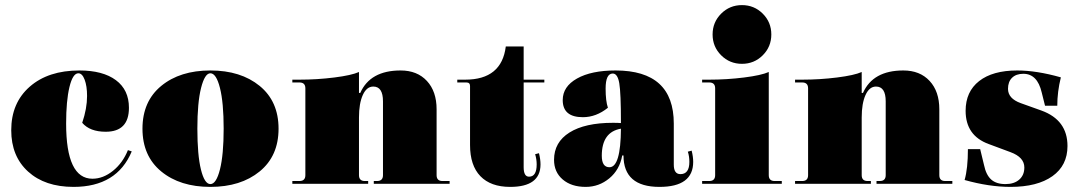

<svg xmlns="http://www.w3.org/2000/svg" viewBox="-20 -720 4228 752"><path d="M268 12Q156 12 90 -48Q24 -108 24 -210Q24 -317 96.5 -380.5Q169 -444 291 -444Q383 -444 434 -406Q485 -368 485 -298Q485 -204 394 -204Q332 -204 302 -239Q321 -295 321 -344Q321 -383 311.5 -408Q302 -433 287 -433Q265 -433 252 -379Q239 -325 239 -236Q239 -20 342 -20Q384 -20 422.5 -51Q461 -82 481 -132L496 -127Q438 12 268 12Z M997 -48.5Q923 12 804 12Q685 12 611.5 -48.5Q538 -109 538 -216Q538 -323 611.5 -383.5Q685 -444 804 -444Q923 -444 997 -383.5Q1071 -323 1071 -216Q1071 -109 997 -48.5ZM804 -433Q782 -433 767.5 -375.5Q753 -318 753 -216Q753 -113 767 -56Q781 1 804 1Q827 1 841.5 -56.5Q856 -114 856 -216Q856 -318 841.5 -375.5Q827 -433 804 -433Z M1125 0V-11H1153Q1176 -11 1176 -34V-374Q1176 -397 1153 -397H1125V-408H1153Q1222 -408 1289.5 -416.5Q1357 -425 1386 -438V-356H1391Q1430 -444 1549 -444Q1614 -444 1652 -403Q1690 -362 1690 -292V-34Q1690 -11 1713 -11H1741V0H1444V-11H1457Q1480 -11 1480 -34V-323Q1480 -381 1442 -381Q1416 -381 1401 -348Q1386 -315 1386 -260V-34Q1386 -11 1409 -11H1422V0Z M1978 12Q1902 12 1861.5 -30Q1821 -72 1821 -152V-383Q1821 -397 1807 -397H1771V-408H1802Q1945 -408 1961 -538H2031V-408H2112V-397H2031V-65Q2031 -28 2052 -28Q2082 -28 2082 -76Q2082 -96 2076 -116L2091 -120Q2097 -96 2097 -76Q2097 12 1978 12Z M2274 12Q2218 12 2184 -17Q2150 -46 2150 -94Q2150 -163 2210.5 -201Q2271 -239 2381 -239Q2401 -239 2412 -238Q2412 -356 2405.5 -394Q2399 -432 2380 -432Q2352 -432 2352 -373Q2352 -324 2361 -298Q2315 -261 2263 -261Q2184 -261 2184 -328Q2184 -381 2240 -412.5Q2296 -444 2391 -444Q2619 -444 2619 -236V-75Q2619 -38 2645 -38Q2680 -38 2680 -86Q2680 -108 2674 -126L2689 -130Q2695 -106 2695 -86Q2695 12 2563 12Q2422 12 2422 -111H2417Q2407 -55 2366.5 -21.5Q2326 12 2274 12ZM2337 -110Q2337 -65 2367 -65Q2411 -65 2412 -216Q2337 -203 2337 -110Z M2967.5 -503.5Q2934 -470 2886 -470Q2838 -470 2804.5 -503.5Q2771 -537 2771 -585Q2771 -633 2804.5 -666.5Q2838 -700 2886 -700Q2934 -700 2967.5 -666.5Q3001 -633 3001 -585Q3001 -537 2967.5 -503.5ZM2730 0V-11H2758Q2781 -11 2781 -34V-374Q2781 -397 2758 -397H2730V-408H2758Q2827 -408 2894.5 -416.5Q2962 -425 2991 -438V-34Q2991 -11 3014 -11H3042V0Z M3094 0V-11H3122Q3145 -11 3145 -34V-374Q3145 -397 3122 -397H3094V-408H3122Q3191 -408 3258.5 -416.5Q3326 -425 3355 -438V-356H3360Q3399 -444 3518 -444Q3583 -444 3621 -403Q3659 -362 3659 -292V-34Q3659 -11 3682 -11H3710V0H3413V-11H3426Q3449 -11 3449 -34V-323Q3449 -381 3411 -381Q3385 -381 3370 -348Q3355 -315 3355 -260V-34Q3355 -11 3378 -11H3391V0Z M3938 12Q3854 12 3758 -15Q3771 -60 3771 -136H3819L3834 -74Q3842 -35 3862 -17Q3882 1 3918 1Q3952 1 3972 -16.5Q3992 -34 3992 -64Q3992 -104 3938 -124L3852 -156Q3762 -189 3762 -286Q3762 -361 3815 -402.5Q3868 -444 3964 -444Q4040 -444 4135 -417Q4121 -360 4121 -306H4073L4060 -358Q4043 -431 3988 -431Q3960 -431 3944 -415.5Q3928 -400 3928 -372Q3928 -334 3978 -316L4059 -287Q4161 -250 4161 -148Q4161 -72 4102 -30Q4043 12 3938 12Z"/></svg>

Font: Arapey Black-Display
Style: Regular
Weight: 900
Designer: Eduardo Rodriguez Tunni
Foundry: Eduardo Rodriguez Tunni
Version: Version 4.000